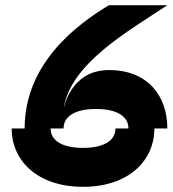

<svg xmlns="http://www.w3.org/2000/svg" viewBox="-20 -720 665 740"><path d="M175 -225H225C225 -275 275 -300 350 -300C425 -300 475 -275 475 -225H425C425 -175 375 -150 300 -150C225 -150 175 -175 175 -225ZM25 -225C25 -100 125 0 300 0C475 0 575 -100 575 -225H625C625 -350 550 -450 400 -450C250 -450 225 -300 225 -300C250 -475 475 -600 625 -700H400C275 -625 75 -475 75 -225Z"/></svg>

Font: LS-VG5000 Bold Shifted
Style: Regular
Weight: 400
Designer: Justin Bihan, 2021
Foundry: Justin Bihan, 2021
Version: Version 1.000;Glyphs 3.1.2 (3151)